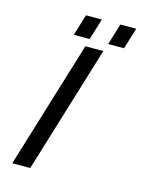

<svg xmlns="http://www.w3.org/2000/svg" viewBox="-122 -895 751 971"><g transform="rotate(15 253.5 -409.5)"><path d="M38.8 0H132.8L336.7 -667H242.7ZM351.3 -708H434.3L468.2 -819H385.2ZM171.3 -708H254.3L288.2 -819H205.2Z"/></g></svg>

Font: Din Kursivschrift
Style: Eng
Weight: 400
Version: Version 1.089